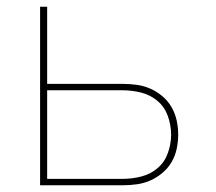

<svg xmlns="http://www.w3.org/2000/svg" viewBox="-20 -550 640 570"><path d="M99 0V-530H120V-301H344Q366 -301 387 -298Q408 -295 427 -286.5Q446 -278 462.5 -264Q479 -250 489.5 -231.5Q500 -213 504.5 -192.5Q509 -172 509 -150Q509 -129 504.5 -108Q500 -87 489.5 -69Q479 -51 462.5 -37Q446 -23 427 -14.5Q408 -6 387 -3Q366 0 344 0ZM120 -19H344Q372 -19 399.5 -26Q427 -33 448 -51Q469 -69 478.5 -96Q488 -123 488 -150Q488 -178 478.5 -205Q469 -232 448 -250Q427 -268 399.5 -275Q372 -282 344 -282H120Z"/></svg>

Font: Iosevka Curly Thin Extended
Style: Regular
Weight: 100
Width: 7
Monospace: yes
Designer: Belleve Invis
Foundry: Belleve Invis
Version: Version 11.1.0; ttfautohint (v1.8.3)